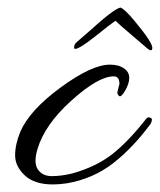

<svg xmlns="http://www.w3.org/2000/svg" viewBox="-20 -462 423 508"><path d="M291 -220 296 -240Q296 -260 281 -260Q240 -260 169 -196Q98 -132 79 -67Q74 -50 74 -36.5Q74 -23 80 -14Q92 4 117 4Q142 4 171 -3Q235 -21 277.5 -54.5Q320 -88 367 -148Q371 -153 376.5 -151Q382 -149 382 -145.5Q382 -142 379 -135Q331 -70 278.5 -29.5Q226 11 157 23Q137 26 120 26Q71 26 45.5 2Q20 -22 20 -51Q20 -80 34 -114Q59 -171 141 -231Q223 -291 271 -291Q283 -291 294 -288Q322 -278 322 -256Q322 -241 311 -222Q300 -203 294.5 -208.5Q289 -214 291 -220ZM286 -407Q269 -396 240 -372Q176 -321 176 -336Q176 -345 183.5 -351Q191 -357 218 -381Q283 -440 299 -442Q311 -437 337 -405.5Q363 -374 373 -358Q383 -342 383 -335.5Q383 -329 379 -329Q375 -329 369 -334.5Q363 -340 327.5 -370Q292 -400 286 -407Z"/></svg>

Font: Allura
Style: Regular
Weight: 400
Designer: Robert E. Leuschke
Foundry: Robert E. Leuschke
Version: Version 1.004